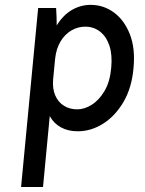

<svg xmlns="http://www.w3.org/2000/svg" viewBox="-20 -514 582 770"><path d="M64.5 236 133 -482H205Q206 -464.5 206.8 -447Q207.5 -429.5 207.5 -412Q233 -453.5 268.2 -474Q303.5 -494.5 343.5 -494.5Q395 -494.5 436.5 -464.2Q478 -434 500.5 -377.5Q523 -321 515.5 -241.5Q508.5 -161.5 475 -104.8Q441.5 -48 393.2 -17.8Q345 12.5 292 12.5Q253.5 12.5 224.8 -3Q196 -18.5 179.5 -48.5L152.5 236ZM290 -75.5Q319 -75.5 348.2 -94Q377.5 -112.5 399.2 -149.2Q421 -186 426 -241.5Q431 -294 418.8 -330.8Q406.5 -367.5 381.2 -387.2Q356 -407 322 -407Q292.5 -407 266.5 -392Q240.5 -377 223 -348.2Q205.5 -319.5 201 -278L193 -195Q190 -157.5 201.8 -130.8Q213.5 -104 236.5 -89.8Q259.5 -75.5 290 -75.5Z"/></svg>

Font: Karla Medium
Style: Italic
Weight: 500
Italic angle: -8°
Designer: Jonathan Pinhorn
Version: Version 2.001